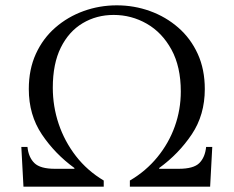

<svg xmlns="http://www.w3.org/2000/svg" viewBox="-20 -700 876 720"><path d="M753 -149H776L768 0H467V-23Q527 -58 570 -110.5Q613 -163 635.5 -226Q658 -289 658 -357Q658 -450 623 -514Q588 -578 530.5 -611Q473 -644 406 -644Q342 -644 290 -613Q238 -582 208 -521.5Q178 -461 178 -371Q178 -301 200 -235.5Q222 -170 264.5 -115Q307 -60 369 -23V0H68L60 -149H83Q87 -110 109 -88.5Q131 -67 186 -67H259V-70Q186 -123 137 -196Q88 -269 88 -366Q88 -440 114.5 -498Q141 -556 187.5 -596.5Q234 -637 293.5 -658.5Q353 -680 418 -680Q483 -680 542.5 -658.5Q602 -637 648.5 -596.5Q695 -556 721.5 -498Q748 -440 748 -366Q748 -269 699 -196Q650 -123 577 -70V-67H650Q706 -67 727.5 -88.5Q749 -110 753 -149Z"/></svg>

Font: Bona Nova
Style: Regular
Weight: 400
Designer: Mateusz Machalski
Foundry: Capitalics
Version: Version 4.001; ttfautohint (v1.8.3)